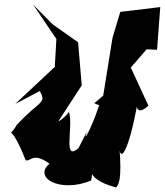

<svg xmlns="http://www.w3.org/2000/svg" viewBox="-20 -757 722 841"><path d="M324 -108C253 -47 303 -202 282 -267C246 -217 206 -218 235 -225L338 -383L322 -572L211 -650L125 -737L227 -586L220 -464L47 -302L154 -358C187 -302 151 -317 52 -208C14 -139 22 -236 92 -56C112 -44 121 -95 197 -40C124 20 241 90 379 34C399 -49 331 24 489 64C496 53 517 44 502 -126C502 -35 543 -84 583 -310C580 -339 560 -230 630 -294L553 -461L622 -541L668 -539L682 -726L507 -705L473 -592L432 -338L393 -305C460 -273 423 -324 411 -287C384 -203 338 -117 361 -182Z"/></svg>

Font: Asimov Silicon
Style: Regular
Weight: 400
Designer: Google
Version: Version 2.000980; 2014